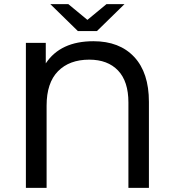

<svg xmlns="http://www.w3.org/2000/svg" viewBox="-20 -907 838 927"><path d="M699 -415V0H600V-412Q600 -514 550 -566.5Q500 -619 411 -619Q315 -619 260 -563Q205 -507 205 -397V0H105V-700H201V-601Q272 -708 431 -708Q557 -708 628 -632Q699 -556 699 -415ZM581 -887 448 -757H356L223 -887H310L402 -811L494 -887Z"/></svg>

Font: Montserrat Alternates Medium
Style: Regular
Weight: 500
Designer: Julieta Ulanovsky
Foundry: Julieta Ulanovsky
Version: Version 7.200